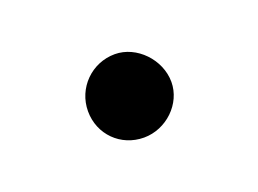

<svg xmlns="http://www.w3.org/2000/svg" viewBox="-37 -375 324 241"><g transform="rotate(-20 125.0 -254.5)"><path d="M181 -253C181 -283 155 -310 126 -310C95 -310 70 -285 70 -254C70 -223 94 -199 125 -199C155 -199 181 -224 181 -253Z"/></g></svg>

Font: STIXGeneral
Style: Regular
Weight: 400
Designer: MicroPress Inc., with final additions and corrections provided by Coen Hoffman, Elsevier (retired)
Version: Version 1.1.0